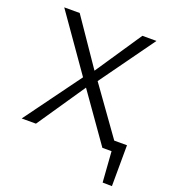

<svg xmlns="http://www.w3.org/2000/svg" viewBox="-150 -769 948 1062"><g transform="rotate(20 324.5 -238.5)"><path d="M275 -330 45 -658H136L322 -386L505 -658H588L358 -338L557 -60H632L631 181L576 180L563 0H509L310 -282L118 0H34Z"/></g></svg>

Font: LXGW Bright GB
Style: Regular
Weight: 400
Designer: Christian Thalmann (Catharsis Fonts)
Foundry: LXGW / Christian Thalmann (Catharsis Fonts) / Fontworks Inc.
Version: Version 5.510